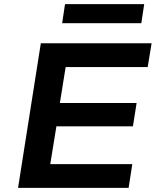

<svg xmlns="http://www.w3.org/2000/svg" viewBox="-20 -916 768 936"><path d="M68 0 179 -705H719L700 -589H300L272 -414H646L628 -300H255L225 -116H625L607 0ZM283 -803 297 -896H683L669 -803Z"/></svg>

Font: Nunito Sans 7pt SemiExpanded
Style: Bold Italic
Weight: 700
Width: 6
Italic angle: -9°
Designer: Vernon Adams
Foundry: Vernon Adams
Version: Version 3.101;gftools[0.9.27]